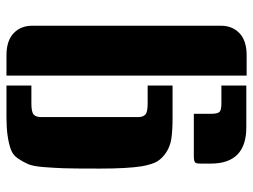

<svg xmlns="http://www.w3.org/2000/svg" viewBox="-112 -428 763 578"><g transform="rotate(-90 269.0 -138.5)"><path d="M301 -425H247Q221 -425 213.5 -418Q206 -411 206 -395V-104Q206 -89 213.5 -82Q221 -75 247 -75H301V0H204Q166 0 142 -3.5Q118 -7 100 -19Q82 -31 73 -45.5Q64 -60 58 -92Q51 -137 51 -218Q51 -299 52 -327.5Q53 -356 55.5 -388Q58 -420 64.5 -435Q71 -450 81.5 -465.5Q92 -481 109 -487Q146 -500 204 -500H301ZM216 64V117Q216 134 221 140.5Q226 147 247 147H301V222H175Q66 222 66 115V85Q66 70 69.5 68Q73 66 74 65.5Q75 65 79.5 64.5Q84 64 86 64Q151 64 216 64ZM331 -500H392Q436 -500 458.5 -478.5Q481 -457 481 -423V146Q481 180 458.5 201.5Q436 223 392 223H331Z"/></g></svg>

Font: Keania One
Style: Regular
Weight: 400
Designer: Julia Petretta
Foundry: Julia Petretta
Version: Version 1.003